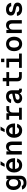

<svg xmlns="http://www.w3.org/2000/svg" viewBox="2832 -3606 937 6640"><g transform="rotate(-90 3300.0 -286.5)"><path d="M297 162Q203 162 143 120Q83 78 66 8L190 0Q199 29 224 45.5Q249 62 297 62Q358 62 391 35.5Q424 9 424 -44V-114Q405 -75 366.5 -51.5Q328 -28 273 -28Q208 -28 157 -60.5Q106 -93 77 -150.5Q48 -208 48 -284Q48 -363 76.5 -422Q105 -481 155 -513.5Q205 -546 270 -546Q324 -546 365.5 -521Q407 -496 426 -452L428 -534H542V-55Q542 51 476 106.5Q410 162 297 162ZM297 -127Q354 -127 388.5 -168Q423 -209 424 -286Q425 -362 389.5 -404Q354 -446 297 -446Q237 -446 204 -404Q171 -362 171 -286Q171 -209 204.5 -168Q238 -127 297 -127Z M905 12Q830 12 773.5 -22.5Q717 -57 686 -119.5Q655 -182 655 -267Q655 -351 686 -413.5Q717 -476 772.5 -511Q828 -546 903 -546Q975 -546 1030.5 -512Q1086 -478 1117.5 -415Q1149 -352 1149 -265V-234H777Q782 -165 816.5 -129.5Q851 -94 907 -94Q950 -94 978 -114Q1006 -134 1018 -168L1139 -159Q1113 -79 1053.5 -33.5Q994 12 905 12ZM778 -320H1021Q1016 -381 983.5 -410.5Q951 -440 902 -440Q851 -440 819 -409.5Q787 -379 778 -320ZM851 -594 915 -735H1043L953 -594Z M1276 0V-534H1384L1387 -438Q1408 -493 1451.5 -519.5Q1495 -546 1551 -546Q1610 -546 1648 -520Q1686 -494 1705 -448.5Q1724 -403 1724 -345V0H1606V-317Q1606 -445 1511 -445Q1463 -445 1428.5 -411.5Q1394 -378 1394 -313V0Z M2105 12Q2030 12 1973.5 -22.5Q1917 -57 1886 -119.5Q1855 -182 1855 -267Q1855 -351 1886 -413.5Q1917 -476 1972.5 -511Q2028 -546 2103 -546Q2175 -546 2230.5 -512Q2286 -478 2317.5 -415Q2349 -352 2349 -265V-234H1977Q1982 -165 2016.5 -129.5Q2051 -94 2107 -94Q2150 -94 2178 -114Q2206 -134 2218 -168L2339 -159Q2313 -79 2253.5 -33.5Q2194 12 2105 12ZM1978 -320H2221Q2216 -381 2183.5 -410.5Q2151 -440 2102 -440Q2051 -440 2019 -409.5Q1987 -379 1978 -320ZM2051 -594 2115 -735H2243L2153 -594Z M2478 0V-96H2610V-438H2478V-534H2700L2707 -430Q2732 -534 2835 -534H2952V-435H2842Q2728 -435 2728 -312V-96H2893V0Z M3226 12Q3176 12 3136 -6Q3096 -24 3072 -57.5Q3048 -91 3048 -137Q3048 -204 3090.5 -242Q3133 -280 3213 -297L3380 -332Q3380 -447 3283 -447Q3237 -447 3212 -425Q3187 -403 3179 -367L3056 -374Q3071 -451 3130 -498.5Q3189 -546 3281 -546Q3390 -546 3444 -488Q3498 -430 3498 -326V-127Q3498 -107 3505.5 -99.5Q3513 -92 3528 -92H3554V0Q3548 1 3534.5 2.5Q3521 4 3507 4Q3411 4 3391 -78Q3372 -38 3328.5 -13Q3285 12 3226 12ZM3247 -80Q3312 -80 3346 -114.5Q3380 -149 3380 -208V-244L3247 -216Q3205 -207 3188 -190Q3171 -173 3171 -144Q3171 -114 3191 -97Q3211 -80 3247 -80Z M3975 0Q3889 0 3848 -39.5Q3807 -79 3807 -160V-438H3646V-534H3807V-659H3925V-534H4128V-438H3925V-169Q3925 -96 3996 -96H4128V0Z M4272 0V-96H4476V-438H4282V-534H4594V-96H4768V0ZM4471 -605V-717H4591V-605Z M5100 12Q5025 12 4968.5 -22.5Q4912 -57 4881 -119.5Q4850 -182 4850 -267Q4850 -352 4881 -414.5Q4912 -477 4968.5 -511.5Q5025 -546 5100 -546Q5175 -546 5231 -511.5Q5287 -477 5318.5 -414.5Q5350 -352 5350 -267Q5350 -182 5318.5 -119.5Q5287 -57 5231 -22.5Q5175 12 5100 12ZM5100 -94Q5160 -94 5193.5 -139.5Q5227 -185 5227 -267Q5227 -349 5193.5 -394.5Q5160 -440 5100 -440Q5039 -440 5006 -394.5Q4973 -349 4973 -267Q4973 -185 5006 -139.5Q5039 -94 5100 -94Z M5476 0V-534H5584L5587 -438Q5608 -493 5651.5 -519.5Q5695 -546 5751 -546Q5810 -546 5848 -520Q5886 -494 5905 -448.5Q5924 -403 5924 -345V0H5806V-317Q5806 -445 5711 -445Q5663 -445 5628.5 -411.5Q5594 -378 5594 -313V0Z M6307 12Q6232 12 6181 -12Q6130 -36 6102 -77Q6074 -118 6070 -168L6188 -173Q6196 -135 6225 -112.5Q6254 -90 6308 -90Q6409 -90 6409 -144Q6409 -161 6400.5 -173Q6392 -185 6367 -193.5Q6342 -202 6293 -212Q6213 -227 6167 -248.5Q6121 -270 6101.5 -302Q6082 -334 6082 -380Q6082 -450 6135.5 -498Q6189 -546 6295 -546Q6371 -546 6419 -521Q6467 -496 6492.5 -456Q6518 -416 6524 -370L6405 -364Q6398 -399 6370 -421.5Q6342 -444 6296 -444Q6247 -444 6225 -425Q6203 -406 6203 -380Q6203 -348 6229.5 -333.5Q6256 -319 6328 -305Q6407 -290 6451 -270Q6495 -250 6512.5 -220Q6530 -190 6530 -145Q6530 -72 6470 -30Q6410 12 6307 12Z"/></g></svg>

Font: Geist Mono SemiBold
Style: Regular
Weight: 600
Monospace: yes
Designer: Basement.studio, Andrés Briganti, Mateo Zaragoza
Foundry: Basement.studio, Vercel, Andrés Briganti, Guido Ferreyra, Mateo Zaragoza
Version: Version 1.500; ttfautohint (v1.8.4.7-5d5b)